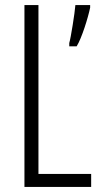

<svg xmlns="http://www.w3.org/2000/svg" viewBox="-20 -734 396 754"><path d="M76 0H338V-51H131V-714H76ZM334 -704V-714H276C274 -685 258 -584 252 -565V-552H281C301 -584 326 -665 334 -704Z"/></svg>

Font: Noto Sans Devanagari ExtraCondensed Light
Style: Regular
Weight: 300
Width: 2
Designer: Jelle Bosma - Monotype Design Team
Foundry: Monotype Imaging Inc.
Version: Version 2.004